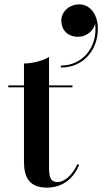

<svg xmlns="http://www.w3.org/2000/svg" viewBox="-20 -850 495 877"><path d="M260 -756C260 -715.5 286.5 -682 337 -682C376 -682 408.5 -711 414.5 -742C428 -639 360 -550.5 258 -550.5V-541.5C364.5 -541.5 427 -625.5 427 -718C427 -788.5 388.5 -830 342 -830C296.5 -830 260 -796.5 260 -756ZM341.5 -96.5 333.5 -100.5C313 -53.5 276 -18.5 242.5 -18.5C215 -18.5 204 -34 204 -84V-451H311V-460H204V-590C176.5 -572.5 127 -560 89.5 -560V-460H18V-451H89.5V-113.5C89.5 -51 105 7 194.5 7C266.5 7 316.5 -35.5 341.5 -96.5Z"/></svg>

Font: Bodoni* 24pt Medium
Style: Regular
Weight: 500
Version: Version 2.3